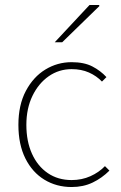

<svg xmlns="http://www.w3.org/2000/svg" viewBox="-20 -740 486 772"><path d="M268 12Q207 12 158.5 -17.5Q110 -47 82 -103Q54 -159 54 -238Q54 -318 84 -374.5Q114 -431 162.5 -460.5Q211 -490 268 -490Q318 -490 351 -473Q384 -456 408 -430L390 -412Q368 -435 337.5 -448.5Q307 -462 268 -462Q217 -462 176 -433.5Q135 -405 110.5 -354.5Q86 -304 86 -238Q86 -172 108.5 -122Q131 -72 172 -44Q213 -16 268 -16Q309 -16 343.5 -31.5Q378 -47 402 -72L420 -54Q390 -24 352.5 -6Q315 12 268 12ZM200 -570 340 -720H378L380 -716L230 -570Z"/></svg>

Font: Source Sans 3
Style: Regular
Weight: 200
Designer: Paul D. Hunt
Foundry: Adobe
Version: Version 3.046;hotconv 1.0.118;makeotfexe 2.5.65603